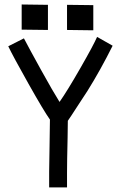

<svg xmlns="http://www.w3.org/2000/svg" viewBox="-20 -816 558 839"><path d="M74.7 -796.4 189.5 -794.9V-685.1L74.7 -686.5ZM272.9 -794.9 387.7 -793.5V-683.6L272.9 -685.1ZM194.8 2.9V-65.9Q194.8 -85.9 196.5 -174.3Q198.2 -262.7 198.2 -293.5Q171.4 -331.1 104.5 -450Q37.6 -568.8 16.1 -613.8L84.5 -648.4Q107.4 -604.5 159.9 -509.5Q212.4 -414.6 240.2 -370.6Q273.9 -418.5 331.5 -519Q389.2 -619.6 404.3 -654.8L472.2 -616.2Q418.5 -508.8 362.3 -418.9Q344.7 -392.6 324.5 -361.1Q304.2 -329.6 292.2 -311.5Q280.3 -293.5 276.4 -288.1Q276.4 -276.9 275.9 -252.9Q275.4 -229 275.4 -215.3Q272.9 -107.9 272.9 -61V2.9Z"/></svg>

Font: FantasqueSansM Nerd Font
Style: Regular
Weight: 400
Monospace: yes
Designer: Jany Belluz
Version: Version 1.8.0 ; ttfautohint (v1.8.2);Nerd Fonts 3.4.0